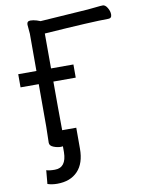

<svg xmlns="http://www.w3.org/2000/svg" viewBox="-99 -786 792 1066"><g transform="rotate(-10 296.5 -252.5)"><path d="M191.4 15.1Q171.4 15.1 149.9 6.6Q128.4 -2 128.4 -19L130.4 -107.9V-633.8L126 -685.1Q126 -705.1 146 -705.1Q161.1 -705.1 181.2 -699.2L201.2 -691.9L470.2 -710Q492.2 -711.9 518.3 -714.8Q544.4 -717.8 556.2 -717.8Q570.3 -717.8 581.8 -698.5Q593.3 -679.2 593.3 -661.1Q593.3 -639.2 574.2 -639.2Q486.3 -639.2 212.4 -620.1Q212.4 -106.9 215.3 -1Q215.3 15.1 191.4 15.1ZM338.9 -423.3V-349.1H27.8V-423.3ZM202.6 -74.7H293.5V43.5Q293.5 126 251.7 169.7Q210 213.4 136.2 213.4Q106 213.4 81.5 205.1L88.4 128.4Q103 134.3 136.2 134.3Q201.2 134.3 202.6 47.4Z"/></g></svg>

Font: LXGW WenKai Screen R
Style: Regular
Weight: 400
Designer: Fontworks Inc.
Version: Version 1.235;May 31, 2022